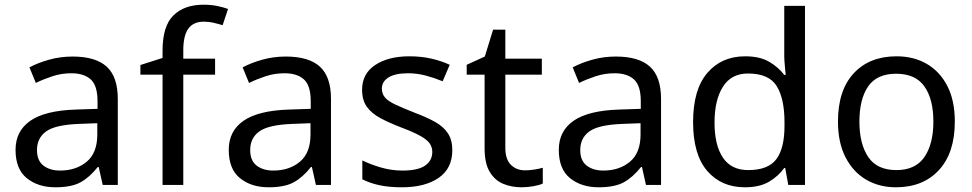

<svg xmlns="http://www.w3.org/2000/svg" viewBox="-20 -785 4127 815"><path d="M288 -545Q386 -545 433 -502Q480 -459 480 -365V0H416L399 -76H395Q360 -32 321.5 -11Q283 10 215 10Q142 10 94 -28.5Q46 -67 46 -149Q46 -229 109 -272.5Q172 -316 303 -320L394 -323V-355Q394 -422 365 -448Q336 -474 283 -474Q241 -474 203 -461.5Q165 -449 132 -433L105 -499Q140 -518 188 -531.5Q236 -545 288 -545ZM314 -259Q214 -255 175.5 -227Q137 -199 137 -148Q137 -103 164.5 -82Q192 -61 235 -61Q303 -61 348 -98.5Q393 -136 393 -214V-262Z M893 -468H758V0H670V-468H576V-509L670 -539V-570Q670 -674 716 -719.5Q762 -765 844 -765Q876 -765 902.5 -759.5Q929 -754 948 -747L925 -678Q909 -683 888 -688Q867 -693 845 -693Q801 -693 779.5 -663.5Q758 -634 758 -571V-536H893Z M1193 -545Q1291 -545 1338 -502Q1385 -459 1385 -365V0H1321L1304 -76H1300Q1265 -32 1226.5 -11Q1188 10 1120 10Q1047 10 999 -28.5Q951 -67 951 -149Q951 -229 1014 -272.5Q1077 -316 1208 -320L1299 -323V-355Q1299 -422 1270 -448Q1241 -474 1188 -474Q1146 -474 1108 -461.5Q1070 -449 1037 -433L1010 -499Q1045 -518 1093 -531.5Q1141 -545 1193 -545ZM1219 -259Q1119 -255 1080.5 -227Q1042 -199 1042 -148Q1042 -103 1069.5 -82Q1097 -61 1140 -61Q1208 -61 1253 -98.5Q1298 -136 1298 -214V-262Z M1900 -148Q1900 -70 1842 -30Q1784 10 1686 10Q1630 10 1589.5 1Q1549 -8 1518 -24V-104Q1550 -88 1595.5 -74.5Q1641 -61 1688 -61Q1755 -61 1785 -82.5Q1815 -104 1815 -140Q1815 -160 1804 -176Q1793 -192 1764.5 -208Q1736 -224 1683 -244Q1631 -264 1594 -284Q1557 -304 1537 -332Q1517 -360 1517 -404Q1517 -472 1572.5 -509Q1628 -546 1718 -546Q1767 -546 1809.5 -536.5Q1852 -527 1889 -510L1859 -440Q1825 -454 1788 -464Q1751 -474 1712 -474Q1658 -474 1629.5 -456.5Q1601 -439 1601 -409Q1601 -387 1614 -371.5Q1627 -356 1657.5 -341.5Q1688 -327 1739 -307Q1790 -288 1826 -268Q1862 -248 1881 -219.5Q1900 -191 1900 -148Z M2209 -62Q2229 -62 2250 -65.5Q2271 -69 2284 -73V-6Q2270 1 2244 5.5Q2218 10 2194 10Q2152 10 2116.5 -4.5Q2081 -19 2059 -55Q2037 -91 2037 -156V-468H1961V-510L2038 -545L2073 -659H2125V-536H2280V-468H2125V-158Q2125 -109 2148.5 -85.5Q2172 -62 2209 -62Z M2594 -545Q2692 -545 2739 -502Q2786 -459 2786 -365V0H2722L2705 -76H2701Q2666 -32 2627.5 -11Q2589 10 2521 10Q2448 10 2400 -28.5Q2352 -67 2352 -149Q2352 -229 2415 -272.5Q2478 -316 2609 -320L2700 -323V-355Q2700 -422 2671 -448Q2642 -474 2589 -474Q2547 -474 2509 -461.5Q2471 -449 2438 -433L2411 -499Q2446 -518 2494 -531.5Q2542 -545 2594 -545ZM2620 -259Q2520 -255 2481.5 -227Q2443 -199 2443 -148Q2443 -103 2470.5 -82Q2498 -61 2541 -61Q2609 -61 2654 -98.5Q2699 -136 2699 -214V-262Z M3142 10Q3042 10 2982 -59.5Q2922 -129 2922 -267Q2922 -405 2982.5 -475.5Q3043 -546 3143 -546Q3205 -546 3244.5 -523Q3284 -500 3309 -467H3315Q3314 -480 3311.5 -505.5Q3309 -531 3309 -546V-760H3397V0H3326L3313 -72H3309Q3285 -38 3245 -14Q3205 10 3142 10ZM3156 -63Q3241 -63 3275.5 -109.5Q3310 -156 3310 -250V-266Q3310 -366 3277 -419.5Q3244 -473 3155 -473Q3084 -473 3048.5 -416.5Q3013 -360 3013 -265Q3013 -169 3048.5 -116Q3084 -63 3156 -63Z M4033 -269Q4033 -136 3965.5 -63Q3898 10 3783 10Q3712 10 3656.5 -22.5Q3601 -55 3569 -117.5Q3537 -180 3537 -269Q3537 -402 3604 -474Q3671 -546 3786 -546Q3859 -546 3914.5 -513.5Q3970 -481 4001.5 -419.5Q4033 -358 4033 -269ZM3628 -269Q3628 -174 3665.5 -118.5Q3703 -63 3785 -63Q3866 -63 3904 -118.5Q3942 -174 3942 -269Q3942 -364 3904 -418Q3866 -472 3784 -472Q3702 -472 3665 -418Q3628 -364 3628 -269Z"/></svg>

Font: Noto Sans Glagolitic
Style: Regular
Weight: 400
Designer: Monotype Design Team
Foundry: Monotype Imaging Inc.
Version: Version 2.004; ttfautohint (v1.8.4.7-5d5b)